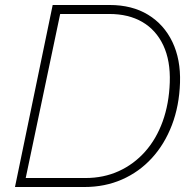

<svg xmlns="http://www.w3.org/2000/svg" viewBox="-20 -749 771 769"><path d="M40 0 191 -729H419Q509 -729 573 -690Q637 -651 670.5 -581Q704 -511 701 -418Q698 -325 668.5 -248Q639 -171 588 -115.5Q537 -60 468.5 -30Q400 0 318 0ZM83 -36H322Q395 -36 455.5 -63.5Q516 -91 561 -141.5Q606 -192 631.5 -262.5Q657 -333 660 -419Q663 -506 634 -567.5Q605 -629 550 -661Q495 -693 418 -693H221Z"/></svg>

Font: Mona Sans
Style: Italic
Weight: 200
Italic angle: -11.6951°
Designer: Deni Anggara
Foundry: GitHub
Version: Version 2.000